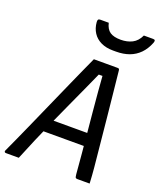

<svg xmlns="http://www.w3.org/2000/svg" viewBox="-184 -1044 952 1146"><g transform="rotate(20 292.0 -470.5)"><path d="M145 -279H370Q380 -279 391.5 -279Q403 -279 414 -279L438 -290L442 -244L445 -199H139Q135 -199 133 -200.5Q131 -202 130.5 -205Q130 -208 130 -210ZM76 0Q56 0 35.5 0Q15 0 -5 0Q-10 0 -12.5 -2Q-15 -4 -15.5 -7Q-16 -10 -14 -14Q3 -51 24 -97Q45 -143 68 -195Q91 -247 115.5 -302Q140 -357 164.5 -412.5Q189 -468 212.5 -520.5Q236 -573 257 -620Q278 -667 296 -706Q335 -706 373 -706Q411 -706 447 -706Q452 -706 454 -705Q456 -704 457.5 -701Q459 -698 459 -694Q466 -626 473.5 -554Q481 -482 488.5 -407.5Q496 -333 503.5 -256Q511 -179 519 -99Q521 -75 523 -50Q525 -25 526 0Q506 0 486 0Q466 0 448 0Q443 0 439.5 -1.5Q436 -3 434.5 -8.5Q433 -14 432 -24Q427 -87 421 -152Q415 -217 409 -281Q403 -345 397 -408Q391 -471 386 -531Q381 -591 377 -647L398 -630H334L362 -646Q338 -592 310 -530.5Q282 -469 251.5 -402.5Q221 -336 190.5 -268Q160 -200 131 -132Q102 -64 76 0ZM528 -941Q542 -941 557.5 -941Q573 -941 587 -941Q597 -941 599 -936Q601 -931 597 -920Q580 -877 552.5 -849Q525 -821 488 -807.5Q451 -794 405 -794H385Q341 -794 308.5 -809.5Q276 -825 257.5 -853.5Q239 -882 236 -920Q235 -931 238.5 -936Q242 -941 252 -941Q266 -941 278.5 -941Q291 -941 305 -941Q314 -902 338 -886Q362 -870 406 -870Q447 -870 478.5 -886Q510 -902 528 -941Z"/></g></svg>

Font: RecMonoLinear Nerd Font Mono
Style: Italic
Weight: 400
Italic angle: -10°
Monospace: yes
Version: Version 1.085; ttfautohint (v1.8.4.7-5d5b);Nerd Fonts 3.2.1